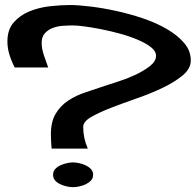

<svg xmlns="http://www.w3.org/2000/svg" viewBox="-20 -738 787 772"><path d="M333 -140.6H187.5Q186.5 -154.3 185.5 -168.5Q184.6 -182.6 184.6 -197.3Q184.6 -249 204.1 -281.2Q223.6 -313.5 254.9 -334Q286.1 -354.5 325.2 -367.2Q364.3 -379.9 404.3 -393.6Q420.9 -399.4 455.1 -410.2Q489.3 -420.9 522.9 -436.5Q556.6 -452.1 582 -471.7Q607.4 -491.2 607.4 -513.7Q607.4 -532.2 586.9 -548.3Q566.4 -564.5 534.2 -578.1Q502 -591.8 462.9 -602.5Q423.8 -613.3 386.7 -620.6Q349.6 -627.9 319.3 -631.8Q289.1 -635.7 274.4 -635.7Q255.9 -635.7 233.4 -634.3Q210.9 -632.8 191.9 -625.5Q172.9 -618.2 160.2 -604Q147.5 -589.8 147.5 -565.4Q147.5 -542 156.7 -515.1Q166 -488.3 173.8 -466.8H39.1Q26.4 -491.2 18.1 -517.6Q9.8 -543.9 9.8 -571.3Q9.8 -619.1 35.2 -647.9Q60.5 -676.8 98.6 -692.4Q136.7 -708 180.7 -712.9Q224.6 -717.8 260.7 -717.8Q293.9 -717.8 342.8 -711.9Q391.6 -706.1 445.8 -694.3Q500 -682.6 553.7 -664.6Q607.4 -646.5 650.4 -621.6Q693.4 -596.7 720.2 -565.4Q747.1 -534.2 747.1 -495.1Q747.1 -461.9 714.8 -435.1Q682.6 -408.2 634.8 -385.3Q586.9 -362.3 530.8 -342.8Q474.6 -323.2 426.8 -304.7Q378.9 -286.1 346.7 -267.6Q314.5 -249 314.5 -227.5Q314.5 -182.6 333 -140.6ZM273.4 -85Q284.2 -85 298.3 -82Q312.5 -79.1 324.7 -73.2Q336.9 -67.4 345.7 -58.1Q354.5 -48.8 354.5 -35.2Q354.5 -21.5 345.7 -12.2Q336.9 -2.9 324.7 2.9Q312.5 8.8 298.3 11.7Q284.2 14.6 273.4 14.6Q262.7 14.6 249 11.7Q235.4 8.8 222.7 2.9Q210 -2.9 201.7 -12.2Q193.4 -21.5 193.4 -35.2Q193.4 -48.8 201.7 -58.1Q210 -67.4 222.7 -73.2Q235.4 -79.1 249 -82Q262.7 -85 273.4 -85Z"/></svg>

Font: Cherry Cream Soda
Style: Regular
Weight: 400
Designer: Font Diner, Inc
Foundry: Font Diner, Inc
Version: Version 1.000